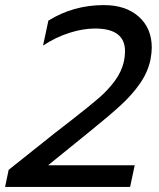

<svg xmlns="http://www.w3.org/2000/svg" viewBox="-25 -734 626 754"><path d="M9 -67 191 -212Q206 -224 258 -264Q326 -317 362.5 -348.5Q399 -380 426 -416.5Q453 -453 462 -495Q466 -514 466 -533Q466 -622 348 -622Q301 -622 247.5 -605Q194 -588 144 -555L165 -653Q263 -714 383 -714Q469 -714 520 -668.5Q571 -623 571 -547Q571 -527 566 -500Q556 -452 526 -408Q496 -364 450.5 -322Q405 -280 328 -218L164 -85H504L486 0H-5Z"/></svg>

Font: Prompt
Style: Italic
Weight: 400
Italic angle: -12°
Designer: Katatrad Team
Foundry: CadsonDemak
Version: Version 1.001